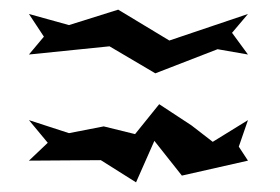

<svg xmlns="http://www.w3.org/2000/svg" viewBox="-20 -659 581 398"><path d="M40 -326 189 -327 262 -281 300 -367 357 -295 494 -326 475 -355 494 -410 421 -365 377 -399 310 -443 260 -381 195 -397 123 -383 40 -410 79 -363ZM40 -546 207 -563 302 -507 431 -557 494 -546 461 -591 494 -630 331 -575 225 -639 123 -607 40 -630 71 -583Z"/></svg>

Font: bitstorm
Style: excn
Weight: 400
Version: Version 0.2